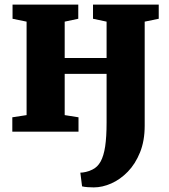

<svg xmlns="http://www.w3.org/2000/svg" viewBox="-20 -572 732 834"><path d="M387.5 242Q375.5 242 360.8 241Q346 240 336.5 237.5L329 178Q338.5 178 353.2 174.8Q368 171.5 381.5 164.5Q403.5 154 417 129.8Q430.5 105.5 436.8 64Q443 22.5 443 -40V-251H261V-72L321 -62.5V0H33.5V-62.5L95.5 -72V-478L34.5 -490.5V-552H320V-490.5L261 -478V-320H443V-478L384 -490.5V-552H669.5V-490.5L608.5 -478V-26Q608.5 40 588.2 90Q568 140 535.2 173.8Q502.5 207.5 463.5 224.8Q424.5 242 387.5 242Z"/></svg>

Font: Merriweather 28pt Black
Style: Regular
Weight: 900
Version: Version 2.100